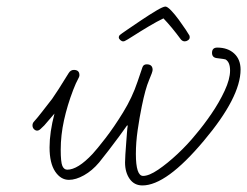

<svg xmlns="http://www.w3.org/2000/svg" viewBox="-20 -545 753 585"><path d="M414 20Q389 20 375 0Q361 -20 361 -50Q361 -58 362 -74.5Q363 -91 364.5 -109.5Q366 -128 367 -142.5Q368 -157 369 -160L368 -164Q359 -151 343.5 -130Q328 -109 311.5 -87.5Q295 -66 282 -50Q261 -25 236 -11Q211 3 190 3Q165 3 148 -22.5Q131 -48 131 -96Q131 -142 146 -199L115 -163Q108 -156 103 -151.5Q98 -147 93 -147Q88 -147 83.5 -151.5Q79 -156 79 -163Q79 -170 84 -175Q94 -186 107.5 -203.5Q121 -221 139 -244Q154 -265 189 -322Q195 -332 205 -332Q222 -332 222 -316Q222 -311 217 -302.5Q212 -294 203 -271Q185 -224 175 -178.5Q165 -133 165 -89Q165 -51 170 -39.5Q175 -28 185 -28Q217 -28 262 -76Q275 -90 301 -123.5Q327 -157 355 -202.5Q383 -248 399 -296L414 -340Q417 -349 427 -349Q445 -349 445 -332Q445 -326 434 -300.5Q423 -275 412 -221Q405 -187 399.5 -149Q394 -111 394 -76Q394 -9 416 -9Q434 -9 462 -28Q490 -47 521 -76Q552 -105 577 -136Q600 -163 624 -198Q648 -233 664.5 -268.5Q681 -304 681 -330Q681 -356 667 -364Q665 -365 640 -368Q626 -370 626 -384Q626 -400 642 -400Q674 -400 693.5 -382Q713 -364 713 -333Q713 -249 601 -116Q487 20 414 20ZM355 -419Q351 -419 346.5 -423Q342 -427 342 -431Q342 -436 346 -439Q348 -441 367 -454Q386 -467 410.5 -483.5Q435 -500 456 -512.5Q477 -525 484 -525Q490 -525 501.5 -513Q513 -501 525 -484.5Q537 -468 546 -454.5Q555 -441 557 -437Q558 -435 558 -431Q558 -426 553 -422.5Q548 -419 543 -419Q536 -419 531 -425Q503 -463 478 -489Q459 -480 433 -464.5Q407 -449 386 -435.5Q365 -422 360 -420Q358 -419 355 -419Z"/></svg>

Font: Oooh Baby
Style: Regular
Weight: 400
Designer: Robert E. Leuschke
Foundry: Robert E. Leuschke
Version: Version 1.011; ttfautohint (v1.8.3)